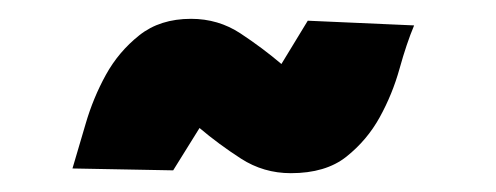

<svg xmlns="http://www.w3.org/2000/svg" viewBox="-20 -456 527 204"><path d="M164 -275 57 -277Q63 -297 71 -324.5Q79 -352 92.5 -376.5Q106 -401 128 -418.5Q150 -436 183 -436Q212 -436 235.5 -420.5Q259 -405 279 -388L307 -434L420 -429Q412 -410 404.5 -383Q397 -356 383.5 -331.5Q370 -307 348 -289.5Q326 -272 289 -272Q260 -272 236 -287.5Q212 -303 192 -320Z"/></svg>

Font: Transit CAT
Style: Regular
Weight: 400
Designer: Peter Wiegel
Foundry: Peter Wiegel
Version: 1.000